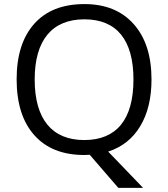

<svg xmlns="http://www.w3.org/2000/svg" viewBox="-20 -745 819 935"><path d="M717.8 -357.9C717.8 -472.7 689 -562.5 631.3 -627.4C573.7 -692.4 493.7 -725.1 391.1 -725.1C285.6 -725.1 204.1 -693.4 147 -629.4C89.8 -565.4 61 -475.1 61 -358.9C61 -241.7 89.8 -150.9 147 -86.9C204.1 -22.5 285.2 9.8 390.1 9.8L417 8.8L556.2 169.9H676.8L506.8 -6.8C573.7 -28.3 626 -69.3 662.6 -129.9C699.2 -190.4 717.8 -266.6 717.8 -357.9ZM148.9 -357.9C148.9 -548.8 232.9 -650.9 391.1 -650.9C548.8 -650.9 629.9 -549.8 629.9 -357.9C629.9 -164.1 548.3 -63 390.1 -63C233.4 -63 148.9 -164.6 148.9 -357.9Z"/></svg>

Font: Sahel
Style: Regular
Weight: 400
Foundry: Saber Rastikerdar (saber.rastikerdar@gmail.com)
Version: Version 3.4.0